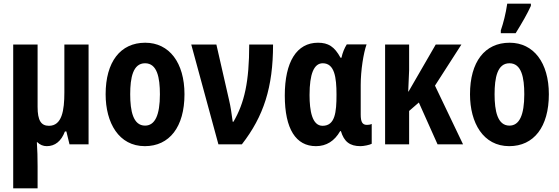

<svg xmlns="http://www.w3.org/2000/svg" viewBox="-20 -787 3050 1047"><path d="M52 240H185V120C185 74 184 31 181 -12H183C198 3 216 10 235 10C280 10 314 -17 334 -70H342L359 0H463V-544H331V-283C331 -185 318 -101 247 -101C204 -101 185 -130 185 -204V-544H52Z M770 10C904 10 986 -95 986 -273C986 -445 903 -554 772 -554C636 -554 556 -449 556 -273C556 -117 628 10 770 10ZM771 -102C706 -102 690 -182 690 -273C690 -363 705 -442 771 -442C837 -442 852 -364 852 -273C852 -159 825 -102 771 -102Z M1171 0H1299C1418 -153 1469 -311 1469 -544H1339C1339 -341 1313 -226 1253 -123H1249C1242 -174 1238 -204 1229 -242L1160 -544H1023Z M1703 10C1760 10 1804 -18 1835 -72H1839C1856 -15 1887 10 1946 10C1964 10 1997 3 2007 -3V-111C1998 -107 1989 -106 1981 -106C1956 -106 1947 -122 1947 -163V-324C1947 -402 1962 -498 1979 -545H1871C1858 -524 1848 -500 1842 -472H1837C1804 -533 1770 -554 1714 -554C1598 -554 1533 -450 1533 -266C1533 -83 1594 10 1703 10ZM1739 -101C1682 -101 1668 -183 1668 -269C1668 -384 1692 -442 1740 -442C1804 -442 1815 -366 1815 -271C1815 -174 1807 -101 1739 -101Z M2080 0H2211V-182L2264 -228L2366 0H2505L2352 -320L2496 -544H2356L2208 -288H2206C2208 -327 2209 -365 2211 -404V-544H2080Z M2711 -606H2792C2828 -664 2856 -713 2875 -755V-767H2746C2738 -712 2725 -662 2711 -621ZM2757 10C2891 10 2973 -95 2973 -273C2973 -445 2890 -554 2759 -554C2623 -554 2543 -449 2543 -273C2543 -117 2615 10 2757 10ZM2758 -102C2693 -102 2677 -182 2677 -273C2677 -363 2692 -442 2758 -442C2824 -442 2839 -364 2839 -273C2839 -159 2812 -102 2758 -102Z"/></svg>

Font: Kathrein 77 Bold Condensed
Style: Regular
Weight: 700
Width: 3
Designer: Lazydogs Typefoundry, based on Open Sans by Ascender Corporation
Foundry: Lazydogs Typefoundry
Version: Version 1.003;PS 001.003;hotconv 1.0.88;makeotf.lib2.5.64775